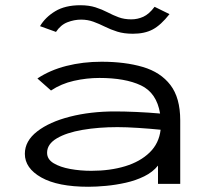

<svg xmlns="http://www.w3.org/2000/svg" viewBox="-20 -703 790 734"><path d="M318 11Q201 11 138 -24.5Q75 -60 75 -115Q75 -164 122 -200.5Q169 -237 247.5 -257Q326 -277 420 -277Q455 -277 501 -275Q547 -273 592 -269Q579 -348 519 -376.5Q459 -405 360 -405Q311 -405 262.5 -394Q214 -383 175 -357L123 -403Q171 -435 234 -451Q297 -467 368 -467Q458 -467 526 -447Q594 -427 631.5 -378Q669 -329 669 -243V0H584V-70Q564 -45 531.5 -29Q499 -13 461 -4.5Q423 4 385.5 7.5Q348 11 318 11ZM160 -119Q160 -94 185 -79Q210 -64 248.5 -57Q287 -50 329 -50Q401 -50 458.5 -67.5Q516 -85 552 -120Q588 -155 594 -207Q555 -211 509 -214Q463 -217 429 -217Q357 -217 295.5 -206.5Q234 -196 197 -174Q160 -152 160 -119ZM571 -677 628 -649Q595 -607 564 -590.5Q533 -574 488 -574Q454 -574 428.5 -582Q403 -590 381 -601Q359 -612 337 -620Q315 -628 290 -628Q264 -628 238 -618Q212 -608 194 -581L133 -603Q153 -637 191 -660Q229 -683 287 -683Q320 -683 345 -675Q370 -667 391 -656Q412 -645 433.5 -637Q455 -629 482 -629Q506 -629 528 -639Q550 -649 571 -677Z"/></svg>

Font: Inconsolata ExtraExpanded
Style: Regular
Weight: 400
Width: 8
Monospace: yes
Designer: Raph Levien, Cyreal, Brenton Simpson
Foundry: Raph Levien, Cyreal, Google
Version: Version 3.001; ttfautohint (v1.8.2.53-6de2)